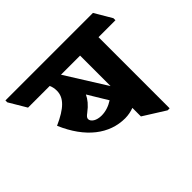

<svg xmlns="http://www.w3.org/2000/svg" viewBox="-216 -809 1002 1002"><g transform="rotate(-45 285.0 -308.5)"><path d="M310 -118C334 -118 356 -123 375 -130V-67L496 9H511V-516H636V-531L580 -626H-66V-612L-9 -516H151C157 -503 160 -488 160 -472C160 -421 121 -382 31 -342C94 -194 195 -118 310 -118ZM234 -516H375V-291ZM188 -226C177 -233 170 -242 170 -252C170 -261 176 -268 191 -279C223 -303 242 -327 253 -351L319 -242C291 -224 262 -215 233 -215C216 -215 199 -219 188 -226Z"/></g></svg>

Font: Noto Serif Devanagari SemiCondensed ExtraBold
Style: Regular
Weight: 800
Width: 4
Designer: Universal Thirst, Indian Type Foundry and the Monotype Design Team
Foundry: Monotype Imaging Inc.
Version: Version 2.004